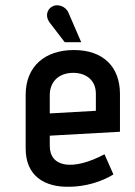

<svg xmlns="http://www.w3.org/2000/svg" viewBox="-20 -701 515 733"><path d="M379 -112C258 -48 170 -62 170 -144V-183L438 -198V-342C438 -447 373 -510 262 -510C153 -510 78 -449 78 -339V-134C78 -30 149 15 248 12C305 11 366 -6 413 -35ZM346 -278 170 -268V-338C170 -386 201 -423 261 -423C298 -423 346 -403 346 -343ZM290 -540 242 -651C230 -680 199 -685 183 -678C160 -668 150 -640 171 -613L227 -540Z"/></svg>

Font: Advent Pro
Style: SemiBold
Weight: 600
Designer: Andreas Kalpakidis
Foundry: Andreas Kalpakidis
Version: Version 2.002 2008